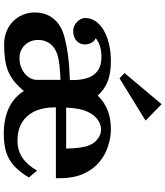

<svg xmlns="http://www.w3.org/2000/svg" viewBox="52 -928 895 1040"><g transform="rotate(90 500.0 -407.5)"><path d="M403.8 -606.9 375 -633.8 543.9 -835 632.8 -748ZM413.1 -353Q413.1 -431.6 382.3 -470.2Q351.6 -508.8 289.1 -508.8Q256.8 -508.8 232.2 -501.7Q207.5 -494.6 186 -478Q201.2 -472.2 210.7 -455.6Q220.2 -439 220.2 -418.9Q220.2 -391.1 199.7 -373.5Q179.2 -356 147 -356Q128.9 -356 113 -365.5Q97.2 -375 87.2 -390.1Q77.1 -405.3 77.1 -421.9Q77.1 -452.1 94.5 -477.3Q111.8 -502.4 143.1 -521Q174.3 -539.6 216.8 -549.8Q259.3 -560.1 310.1 -560.1Q375.5 -560.1 419.4 -543.2Q463.4 -526.4 497.1 -488.8Q564.9 -560.1 678.2 -560.1Q726.1 -560.1 772.5 -544.4Q818.8 -528.8 853 -501Q897.9 -464.4 921.4 -410.2Q944.8 -356 944.8 -286.1V-262.2H561V-255.9Q561 -192.4 582.5 -147.2Q604 -102.1 644.3 -78.1Q684.6 -54.2 741.2 -54.2Q793 -54.2 832.3 -79.8Q871.6 -105.5 903.8 -160.2L940.9 -116.2Q911.1 -66.4 878.4 -36.4Q845.7 -6.3 804.2 6.8Q762.7 20 706.1 20Q623 20 565.2 -7.1Q507.3 -34.2 472.2 -88.9Q446.8 -58.1 421.4 -37.4Q396 -16.6 367.4 -4.6Q338.9 7.3 303 12.7Q267.1 18.1 220.2 18.1Q182.6 18.1 150.9 5.6Q119.1 -6.8 95.9 -29.5Q72.8 -52.2 59.8 -82.8Q46.9 -113.3 46.9 -148.9Q46.9 -196.3 69.1 -232.9Q91.3 -269.5 132.8 -291Q153.8 -302.2 191.4 -311.5Q229 -320.8 275.4 -327.4Q321.8 -334 369.1 -335.9L413.1 -337.9ZM784.2 -317.9Q783.7 -358.4 779.1 -391.8Q774.4 -425.3 766.1 -443.8Q753.9 -472.7 730.7 -489.7Q707.5 -506.8 682.1 -506.8Q652.3 -506.8 627 -488.3Q601.6 -469.7 585.9 -436Q574.7 -412.1 569.6 -385.3Q564.5 -358.4 562 -317.9ZM376 -285.2Q286.1 -280.8 249 -258.8Q223.6 -245.1 209.7 -220.7Q195.8 -196.3 195.8 -166Q195.8 -137.2 208.7 -114.3Q221.7 -91.3 243.9 -78.1Q266.1 -64.9 293.9 -64.9Q326.2 -64.9 353 -77.9Q379.9 -90.8 396 -112.3Q412.1 -133.8 412.1 -159.2V-287.1Z"/></g></svg>

Font: BIZ UDPMincho
Style: Bold
Weight: 700
Designer: TypeBank Co., Ltd.
Foundry: Morisawa Inc.
Version: Version 1.06